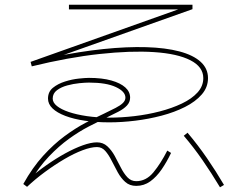

<svg xmlns="http://www.w3.org/2000/svg" viewBox="-20 -760 1040 816"><path d="M95 34 79 22Q118 -48 163 -97.5Q208 -147 254 -181Q300 -215 343.5 -238Q387 -261 422 -277Q451 -291 471.5 -301.5Q492 -312 502.5 -322.5Q513 -333 513 -345Q513 -371 472.5 -390Q432 -409 358 -409Q343 -409 317.5 -406.5Q292 -404 266 -397Q240 -390 222 -376.5Q204 -363 204 -341Q204 -324 222 -309.5Q240 -295 272.5 -284Q305 -273 349 -266.5Q393 -260 445 -260Q496 -260 551.5 -266.5Q607 -273 659 -286.5Q711 -300 753 -320Q795 -340 819.5 -367Q844 -394 844 -428Q844 -476 789 -504Q734 -532 635 -538.5Q536 -545 403 -530.5Q270 -516 115 -478L110 -497L757 -727V-720H273V-740H798V-721L204 -510L202 -517Q318 -541 419 -551.5Q520 -562 602 -559.5Q684 -557 742.5 -541.5Q801 -526 832.5 -497.5Q864 -469 864 -428Q864 -389 837.5 -358.5Q811 -328 766.5 -305.5Q722 -283 667 -268.5Q612 -254 554.5 -247Q497 -240 445 -240Q388 -240 340.5 -247Q293 -254 257.5 -267.5Q222 -281 203 -299.5Q184 -318 184 -341Q184 -370 205 -387Q226 -404 256 -413.5Q286 -423 314.5 -426Q343 -429 358 -429Q414 -429 453 -418Q492 -407 512.5 -388.5Q533 -370 533 -345Q533 -326 519.5 -311.5Q506 -297 482.5 -285Q459 -273 430 -259Q397 -243 356.5 -222Q316 -201 273 -170Q230 -139 188 -95Q146 -51 109 11L100 3Q136 -29 176.5 -57.5Q217 -86 257 -108Q297 -130 332 -142.5Q367 -155 392 -155Q418 -155 436 -138.5Q454 -122 467.5 -97.5Q481 -73 493.5 -48Q506 -23 521.5 -6.5Q537 10 559 10Q601 10 632 -27.5Q663 -65 691 -120L707 -110Q689 -72 667 -40Q645 -8 618.5 11Q592 30 559 30Q531 30 512.5 13.5Q494 -3 480.5 -27.5Q467 -52 454.5 -77Q442 -102 427.5 -118.5Q413 -135 392 -135Q367 -135 331 -121.5Q295 -108 254 -84Q213 -60 171.5 -29.5Q130 1 95 34ZM915 36Q879 -24 841 -79Q803 -134 761 -183L777 -196Q821 -144 859.5 -88Q898 -32 932 26Z"/></svg>

Font: Murecho Thin
Style: Regular
Weight: 100
Designer: Neil Summerour
Foundry: Positype
Version: Version 1.010